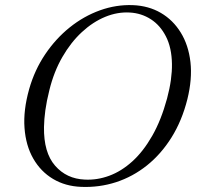

<svg xmlns="http://www.w3.org/2000/svg" viewBox="-20 -733 800 766"><path d="M510 -712.5Q573 -710 621.8 -681.5Q670.5 -653 701.2 -603Q732 -553 739.8 -485.5Q747.5 -418 727.5 -337Q706 -251.5 664.5 -185Q623 -118.5 566.5 -73.2Q510 -28 443 -6.2Q376 15.5 303.5 12.5Q240.5 10 191.5 -19.2Q142.5 -48.5 112.8 -100.2Q83 -152 77.8 -222.5Q72.5 -293 96.5 -378Q118 -453.5 160 -516Q202 -578.5 258 -623.5Q314 -668.5 378.8 -691.8Q443.5 -715 510 -712.5ZM318.5 -16.5Q367.5 -14 415.8 -31.8Q464 -49.5 507.8 -89Q551.5 -128.5 587.2 -191Q623 -253.5 646.5 -340Q657 -379.5 661.8 -414Q666.5 -448.5 666 -478Q665 -542.5 642.2 -587.2Q619.5 -632 581.8 -656.2Q544 -680.5 498 -683Q449 -686 399.8 -665.8Q350.5 -645.5 306.5 -604.8Q262.5 -564 228.8 -505.5Q195 -447 177 -373.5Q166 -330 161 -293.5Q156 -257 155.5 -226Q154 -124.5 199.8 -72Q245.5 -19.5 318.5 -16.5Z"/></svg>

Font: Fraunces Light
Style: Italic
Weight: 300
Italic angle: -16°
Version: Version 1.000;[b76b70a41]